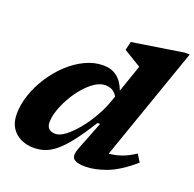

<svg xmlns="http://www.w3.org/2000/svg" viewBox="-132 -881 1044 1031"><g transform="rotate(20 390.5 -366.0)"><path d="M727 -107Q644.5 -36 577.8 -11.5Q511 13 459 13Q408 13 391.2 -4.2Q374.5 -21.5 392.5 -67L456 -229.5H441Q392.5 -151.5 354.5 -103.5Q316.5 -55.5 284.8 -30.2Q253 -5 223.5 4Q194 13 162.5 13Q124.5 13 91.2 -2.2Q58 -17.5 37.5 -48.5Q17 -79.5 17 -127Q17 -181.5 36.2 -238.2Q55.5 -295 89.5 -347.5Q123.5 -400 168 -441.5Q212.5 -483 263.2 -507.2Q314 -531.5 366.5 -531.5Q458.5 -531.5 494.5 -434L548.5 -590Q539.5 -595.5 521.2 -606.5Q503 -617.5 483 -629.8Q463 -642 448.5 -650.5L460.5 -699.5L752.5 -745H781L554 -95.5Q590.5 -98.5 625.5 -110.8Q660.5 -123 700.5 -149.5ZM197.5 -146Q197.5 -97.5 249 -97.5Q273.5 -97.5 305 -121.8Q336.5 -146 369 -185.8Q401.5 -225.5 429 -273.8Q456.5 -322 472.5 -370L481.5 -396Q467 -419 450 -427Q433 -435 413 -435Q383.5 -435 353.2 -415Q323 -395 295 -362.5Q267 -330 245 -291.2Q223 -252.5 210.2 -214.2Q197.5 -176 197.5 -146Z"/></g></svg>

Font: Newsreader Caption
Style: Bold Italic
Weight: 700
Italic angle: -17°
Designer: Hugues Gentile
Foundry: Production Type
Version: Version 1.001